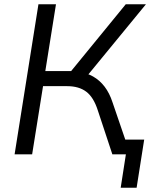

<svg xmlns="http://www.w3.org/2000/svg" viewBox="-20 -725 710 902"><path d="M547 157 571.4 0H524.7L535.9 -69.1H657.4L621.8 157ZM48.6 0 160.6 -705H243L192.9 -391.2H321.5L301.2 -375.2L570.8 -705H665.6L383.5 -361.3L346.5 -387.7Q385.9 -383.3 417.2 -365.7Q448.4 -348 471.5 -317.8Q494.5 -287.6 508.5 -244.6L592.2 0H507.8L439.4 -206.7Q419.7 -268.3 385.2 -294.2Q350.7 -320.2 295.9 -320.2H182.2L131 0Z"/></svg>

Font: Nunito Sans 12pt ExtraLight
Style: Italic
Weight: 200
Italic angle: -9°
Designer: Vernon Adams
Foundry: Vernon Adams
Version: Version 3.101;gftools[0.9.27]